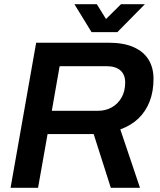

<svg xmlns="http://www.w3.org/2000/svg" viewBox="-20 -888 757 908"><path d="M30 0 151 -686H493Q565 -686 612 -665Q659 -644 682.5 -606Q706 -568 706 -515Q706 -456 688 -409Q670 -362 635.5 -328.5Q601 -295 549 -276L642 0H504L423 -254H205L160 0ZM225 -364H443Q480 -364 509 -380.5Q538 -397 555 -427Q572 -457 572 -498Q572 -535 549.5 -555Q527 -575 483 -575H262ZM665 -868 535 -736H413L332 -868H438L503 -763L447 -764L552 -868Z"/></svg>

Font: Archivo Variable SemiBold
Style: Italic
Weight: 600
Italic angle: -10°
Designer: Hector Gatti
Foundry: Omnibus-Type
Version: Version 2.001